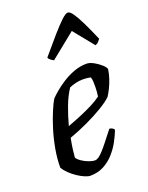

<svg xmlns="http://www.w3.org/2000/svg" viewBox="-142 -828 693 900"><g transform="rotate(-20 204.0 -377.5)"><path d="M149.4 0Q139.4 0 122.7 -7Q106 -14 88 -26Q70 -38 54.3 -53Q38.6 -68 29.6 -84Q29.6 -129 38.3 -177Q47 -224.9 60.7 -268.6Q74.3 -312.3 88.8 -346.3Q103.3 -380.4 113.5 -397.4Q123.3 -408.2 143.2 -425.2Q163 -442.3 190.1 -459.6Q217.1 -476.9 248.2 -488.5Q279.3 -500 311.7 -500Q327.3 -500 347.2 -489Q367 -478 382.2 -464Q397.3 -450 398.3 -441Q395.3 -419.2 387.7 -396.3Q380 -373.3 370.2 -353.4Q360.3 -333.4 351.3 -319.9Q333.3 -301.9 296.5 -279.7Q259.7 -257.5 214.2 -236.3Q168.7 -215 123.3 -198.8Q117 -166.5 114.1 -143.6Q111.1 -120.6 110.1 -104.6Q116.9 -93.8 131.8 -83.7Q146.8 -73.6 164.3 -67Q181.9 -60.4 194.3 -60.4Q203.3 -60.4 213.3 -67Q223.2 -73.7 236.4 -88Q249.6 -102.3 266.8 -124.3Q284 -146.2 308 -176.8Q316.5 -176.5 322.9 -172.4Q329.4 -168.2 331.4 -163.2Q321.9 -138.2 306.6 -109.7Q291.2 -81.2 268.8 -56.2Q246.5 -31.2 216.7 -15.6Q186.9 0 149.4 0ZM134 -253.4Q168.1 -266 201.3 -279.8Q234.5 -293.6 263 -308.2Q291.5 -322.8 309.8 -336.8Q311.8 -348.4 312.5 -360.1Q313.2 -371.7 313.5 -381.6Q313.9 -396.2 313.3 -409.1Q312.6 -422 309.1 -432.7Q299.7 -434.7 290.2 -435.7Q280.8 -436.7 271.2 -436.7Q253.2 -436.7 235.7 -432.8Q218.3 -428.8 202 -421.8Q180.1 -389.6 163 -344.2Q146 -298.8 134 -253.4ZM174.3 -566.8Q165 -571.8 158 -577.5Q150.9 -583.1 149.1 -589.5Q192.3 -641 224.7 -678.1Q257.1 -715.2 278.6 -735.2Q300.1 -755.3 310.7 -755.3Q321.6 -755.3 335.6 -735Q349.7 -714.8 367.7 -677.7Q385.7 -640.6 407.6 -589.5Q403.6 -584.7 397.8 -577.5Q392 -570.3 381.2 -566.8L299.4 -667.6Z"/></g></svg>

Font: Texturina Medium
Style: Italic
Weight: 500
Italic angle: -11°
Designer: Guillermo Torres Carreño
Foundry: Omnibus-Type
Version: Version 1.002